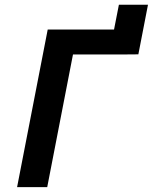

<svg xmlns="http://www.w3.org/2000/svg" viewBox="-20 -770 629 790"><path d="M469.2 -750.5H588.9L549.3 -546.4L488.8 -545.9H280.3L174.3 0H50.3L176.3 -648.4H449.2Z"/></svg>

Font: Fantasque Sans Mono
Style: Bold Italic
Weight: 700
Italic angle: -11°
Monospace: yes
Designer: Jany Belluz
Version: Version 1.7.1